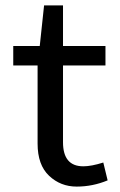

<svg xmlns="http://www.w3.org/2000/svg" viewBox="-20 -684 443 710"><path d="M119 -153C119 -100.3 133.2 -60.7 161.5 -34C189.8 -7.3 223.8 6 263.5 6C303.2 6 341.3 -1.7 378 -17L362 -83C332.7 -73.7 308 -69 288 -69C238 -69 213 -98.7 213 -158V-442H370V-514H213V-664H143L127 -514H29V-442H119Z"/></svg>

Font: Telex Regular
Style: Regular
Weight: 400
Designer: Andres Torresi
Foundry: Andres Torresi
Version: Version 1.001